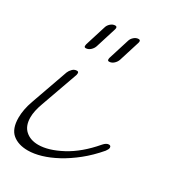

<svg xmlns="http://www.w3.org/2000/svg" viewBox="-180 -705 709 797"><g transform="rotate(30 174.5 -306.5)"><path d="M335 -166Q348 -181 360 -181Q370 -181 370 -171Q370 -164 361 -152Q326 -111 288.5 -81Q251 -51 214 -31Q177 -11 143 -1Q109 9 80 9Q34 9 6.5 -14Q-21 -37 -21 -90Q-21 -129 -5 -174L58 -352Q62 -362 71 -371Q80 -380 92 -380Q100 -380 100 -372Q100 -367 99 -364L36 -187Q21 -146 21 -116Q21 -75 44.5 -54Q68 -33 106 -33Q154 -33 216 -66Q278 -99 335 -166ZM213 -593Q216 -604 226 -613Q236 -622 248 -622Q256 -622 256 -614Q256 -612 255.5 -611Q255 -610 255 -608L224 -509Q220 -497 210 -488Q200 -479 188 -479Q181 -479 181 -486Q181 -491 182 -494ZM101 -593Q104 -604 114 -613Q124 -622 136 -622Q144 -622 144 -614Q144 -612 143.5 -611Q143 -610 143 -608L112 -509Q108 -497 98 -488Q88 -479 76 -479Q69 -479 69 -486Q69 -491 70 -494Z"/></g></svg>

Font: Discipuli Britannica
Style: Regular
Weight: 400
Designer: Peter Wiegel
Foundry: Peter Wiegel
Version: Version 0.001 2009